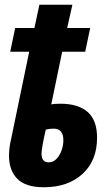

<svg xmlns="http://www.w3.org/2000/svg" viewBox="-20 -779 473 809"><path d="M165 10Q88 10 53 -25.5Q18 -61 18 -123Q18 -157 27 -194L103 -561H23L44 -661H125L146 -759H285L263 -661H360L339 -561H242L196 -339Q208 -342 234 -342Q310 -342 349.5 -307Q389 -272 389 -199Q389 -102 327.5 -46Q266 10 165 10ZM185 -95Q204 -95 218 -109.5Q232 -124 239.5 -145.5Q247 -167 247 -188Q247 -237 206 -237Q199 -237 190 -236Q181 -235 173 -233Q166 -204 160.5 -174Q155 -144 155 -132Q155 -95 185 -95Z"/></svg>

Font: Noto Sans ExtraCondensed ExtraBold
Style: Italic
Weight: 800
Width: 2
Italic angle: -12°
Designer: Monotype Design Team
Foundry: Monotype Imaging Inc.
Version: Version 2.013; ttfautohint (v1.8.4.7-5d5b)